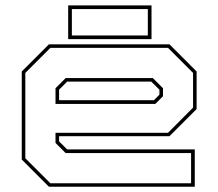

<svg xmlns="http://www.w3.org/2000/svg" viewBox="-20 -708 828 728"><path d="M622.5 -540 725.5 -437V-294.5L622.5 -191.5H204V-172L234.5 -141.5H718.5V0H165.5L62.5 -103V-437L165.5 -540ZM617 -526.5H171L76 -431.5V-108L171 -13H704.5V-127.5H229L190.5 -166V-204.5H617L712 -300V-431.5ZM559.5 -412 598 -373.5V-343L569 -314H190.5V-373.5L229 -412ZM553.5 -398.5H234.5L204 -368V-328H563.5L584.5 -349V-368ZM238.5 -559.5V-687.5H554.5V-559.5ZM252.5 -573.5H540.5V-673.5H252.5Z"/></svg>

Font: Tourney Expanded Thin
Style: Regular
Weight: 100
Width: 7
Designer: Tyler Finck
Foundry: Etcetera Type Co
Version: Version 1.010; ttfautohint (v1.8.3)